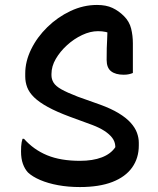

<svg xmlns="http://www.w3.org/2000/svg" viewBox="-20 -740 640 776"><path d="M372 -720Q409 -720 434.5 -708Q460 -696 481 -675Q503 -653 510 -624.5Q517 -596 517 -565Q517 -545 517 -524.5Q517 -504 517 -484.5Q517 -465 517 -445Q510 -442 501 -440Q492 -438 480 -438Q447 -438 429 -452Q411 -466 411 -498Q411 -526 411.5 -545.5Q412 -565 413 -579.5Q414 -594 414 -607.5Q414 -621 413 -638L435 -597Q421 -608 407 -611Q393 -614 376 -614Q345 -614 312 -598.5Q279 -583 251 -557.5Q223 -532 205.5 -502Q188 -472 188 -441V-436Q188 -420 196.5 -406Q205 -392 228 -379Q251 -366 295 -349L385 -317Q429 -301 459.5 -282.5Q490 -264 508 -244Q526 -224 533.5 -203.5Q541 -183 541 -163V-152Q541 -101 514 -63Q487 -25 434 -4.5Q381 16 303 16Q256 16 215 8.5Q174 1 142.5 -12.5Q111 -26 93 -43Q80 -57 72.5 -78Q65 -99 65 -128Q65 -139 65.5 -148Q66 -157 67.5 -165Q69 -173 71 -179H77Q116 -135 170.5 -112.5Q225 -90 303 -90Q355 -90 391.5 -104Q428 -118 446 -145V-149Q445 -168 433.5 -183Q422 -198 402 -211Q382 -224 353 -235L263 -268Q209 -288 173.5 -307.5Q138 -327 118 -346.5Q98 -366 90 -387Q82 -408 82 -431V-443Q82 -492 106 -541Q130 -590 171.5 -630.5Q213 -671 265 -695.5Q317 -720 372 -720Z"/></svg>

Font: Recursive Monospace Casual Medium
Style: Regular
Weight: 500
Version: Version 1.047